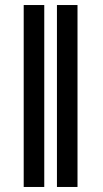

<svg xmlns="http://www.w3.org/2000/svg" viewBox="-20 -743 410 763"><path d="M155.9 -723V0H74.2V-723ZM288 -723V0H206.3V-723Z"/></svg>

Font: Inter UI Medium
Style: Regular
Weight: 500
Designer: Rasmus Andersson
Foundry: rsms
Version: 3.2;8d6f07862